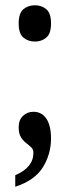

<svg xmlns="http://www.w3.org/2000/svg" viewBox="-20 -556 272 730"><path d="M113 -398Q87 -398 69 -413Q51 -428 51 -467Q51 -506 69 -521Q87 -536 113 -536Q138 -536 156 -521Q174 -506 174 -467Q174 -428 156 -413Q138 -398 113 -398ZM38 154V110Q107 81 107 25Q107 12 98.5 4Q90 -4 79 -12.5Q68 -21 59.5 -34.5Q51 -48 51 -72Q51 -100 67.5 -115.5Q84 -131 107 -131Q139 -131 156.5 -104.5Q174 -78 174 -30Q174 30 143 80Q112 130 38 154Z"/></svg>

Font: Noto Serif Bengali ExtraCondensed SemiBold
Style: Regular
Weight: 600
Width: 2
Designer: Juan Bruce, Universal Thirst, Indian Type Foundry and the Monotype Design Team.
Foundry: Monotype Imaging Inc.
Version: Version 2.003; ttfautohint (v1.8.4.7-5d5b)